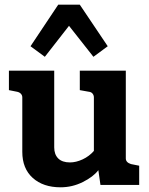

<svg xmlns="http://www.w3.org/2000/svg" viewBox="-20 -788 634 818"><path d="M573 -82V0H408L399 -63Q378 -35 333 -12.5Q288 10 238 10Q164 10 119.5 -30Q75 -70 75 -141V-373Q75 -382 69 -388.5Q63 -395 53 -397L18 -404V-487H211V-160Q211 -130 228 -113Q245 -96 278 -96Q304 -96 332 -109Q360 -122 380 -145V-373Q380 -382 374.5 -389Q369 -396 359 -397L320 -404V-487H516V-113Q516 -96 538 -89ZM378 -546 274 -678 171 -546 110 -591 228 -768H320L439 -591Z"/></svg>

Font: Enriqueta
Style: Bold
Weight: 700
Designer: Viviana Monsalve, Gustavo Ibarra
Foundry: 72Puntos
Version: Version 2.000